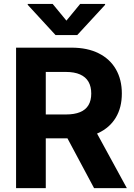

<svg xmlns="http://www.w3.org/2000/svg" viewBox="-20 -974 696 994"><path d="M63.2 0V-727.3H350.1Q432.5 -727.3 490.9 -698Q549.4 -668.7 580.1 -615.2Q610.8 -561.8 610.8 -489.7Q610.8 -417.3 579.5 -365.2Q548.3 -313.2 489.2 -285.5Q430 -257.8 346.2 -257.8H154.1V-381.4H321.4Q365.4 -381.4 394.5 -393.5Q423.7 -405.5 438 -429.7Q452.4 -453.8 452.4 -489.7Q452.4 -525.9 438 -550.8Q423.7 -575.6 394.4 -588.6Q365.1 -601.6 320.7 -601.6H217V0ZM456 -331 636.7 0H467L290.1 -331ZM252.5 -953.8 323.9 -867.2 395.2 -953.8H524.1V-948.9L380 -792.6H267.4L123.6 -948.9V-953.8Z"/></svg>

Font: InterMG
Style: Bold
Weight: 700
Designer: Rasmus Andersson
Foundry: rsms
Version: Version 3.019;December 26, 2023;FontCreator 15.0.0.2955 64-b